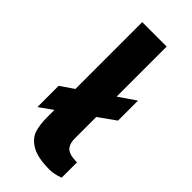

<svg xmlns="http://www.w3.org/2000/svg" viewBox="-240 -792 850 850"><g transform="rotate(45 185.0 -367.0)"><path d="M331 -358.8 36.2 -149V-281.8L331 -484.2ZM98.5 -147.2V-743H251.5V-166.8Q251.5 -137.9 264.4 -121.1Q277.2 -104.4 309.5 -101L333.2 -99.5V-3.8Q298.5 9.2 270.2 9.2Q195.5 9.2 157.8 -12.8Q120 -34.8 109.2 -67.4Q98.5 -100.1 98.5 -147.2Z"/></g></svg>

Font: Public Sans VF
Style: Regular
Weight: 400
Designer: Pablo Impallari, Rodrigo Fuenzalida (Modified by Dan O. Williams and USWDS)
Version: Version 1.003